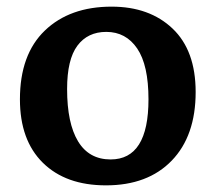

<svg xmlns="http://www.w3.org/2000/svg" viewBox="-20 -544 649 578"><path d="M299 14Q178 14 109 -54Q40 -122 40 -245Q40 -380 115 -452Q190 -524 316 -524Q430 -524 499.5 -458Q569 -392 569 -267Q569 -135 497 -60.5Q425 14 299 14ZM313 -64Q427 -64 427 -245Q427 -348 393 -398Q359 -448 300 -448Q244 -448 213 -406.5Q182 -365 182 -276Q182 -173 215 -118.5Q248 -64 313 -64Z"/></svg>

Font: Literata SemiBold
Style: Regular
Weight: 600
Designer: Latin by Veronika Burian and Jose Scaglione. Greek by Irene Vlachou. Cyrillic by Vera Evstafieva.
Foundry: TypeTogether
Version: Version 3.103; ttfautohint (v1.8.4.7-5d5b);gftools[0.9.29]